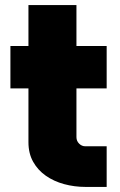

<svg xmlns="http://www.w3.org/2000/svg" viewBox="-20 -721 471 756"><path d="M281 -701V-540H400V-373H281V-181Q281 -166 291.5 -155.5Q302 -145 316 -145H400V15H317Q273 15 232.5 4Q192 -7 160.5 -29Q129 -51 110.5 -84Q92 -117 92 -161V-373H21V-540H92V-701Z"/></svg>

Font: Afrihost Sans Black
Style: Regular
Weight: 900
Foundry: https://www.afrihost.com
Version: Version 1.000